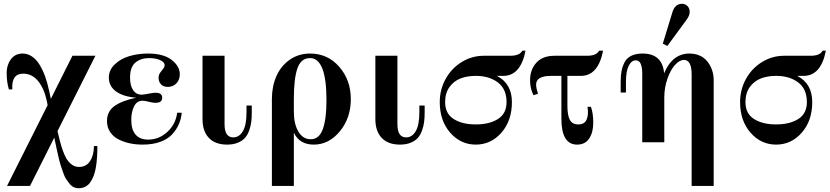

<svg xmlns="http://www.w3.org/2000/svg" viewBox="-20 -750 4373 1012"><path d="M44.9 -278.8H26.9Q15.1 -316.9 15.1 -366.2Q15.1 -407.7 37.6 -437.7Q60.1 -467.8 99.1 -467.8Q126 -467.8 148.9 -452.1Q171.9 -436.5 188.7 -408.7Q205.6 -380.9 217.8 -347.2Q230 -313.5 238.8 -272L248 -229L361.8 -456.1H482.9L283.2 -59.1L288.1 -38.1Q295.9 -4.9 303 19Q310.1 43 319.6 64.9Q329.1 86.9 340.1 100.3Q351.1 113.8 365.2 121.8Q379.4 129.9 397 129.9Q435.1 129.9 455.1 98.4Q475.1 66.9 475.1 20H493.2Q493.2 51.8 491.5 78.4Q489.7 105 485.6 130.9Q481.4 156.7 473.9 176.3Q466.3 195.8 455.8 210.9Q445.3 226.1 429.7 234.1Q414.1 242.2 394 242.2Q380.9 242.2 368.9 236.8Q356.9 231.4 346.7 218.5Q336.4 205.6 328.6 194.1Q320.8 182.6 312.7 159.2Q304.7 135.7 300 121.8Q295.4 107.9 288.3 77.6Q281.2 47.4 278.6 34.4Q275.9 21.5 269 -10.7Q267.1 -20.5 266.1 -24.9L138.2 230H17.1L231 -195.8L227.1 -215.8Q213.4 -282.2 181.4 -322Q149.4 -361.8 102.1 -361.8Q39.6 -361.8 44.9 -278.8Z M938 -155.8Q934.6 -123 922.6 -95.2Q910.6 -67.4 887.7 -42.2Q864.7 -17.1 825 -2.4Q785.2 12.2 731.9 12.2Q696.3 12.2 664.1 5.4Q631.8 -1.5 604.2 -15.6Q576.7 -29.8 560.3 -54.4Q543.9 -79.1 543.9 -111.8Q543.9 -162.1 582.5 -190.4Q621.1 -218.8 697.8 -234.9Q628.9 -240.7 591.3 -268.3Q553.7 -295.9 553.7 -340.8Q553.7 -381.3 585.2 -411.1Q616.7 -440.9 662.4 -454.3Q708 -467.8 759.8 -467.8Q841.8 -467.8 884.8 -434.3Q927.7 -400.9 927.7 -357.9Q927.7 -329.6 909.9 -310.8Q892.1 -292 864.7 -292Q840.8 -292 828.4 -305.7Q815.9 -319.3 815.9 -339.8Q815.9 -355 824 -366.5Q832 -377.9 839.8 -387.2Q847.7 -396.5 847.7 -405.8Q847.7 -423.3 823.2 -433.6Q798.8 -443.8 766.6 -443.8Q721.7 -443.8 693.6 -420.2Q665.5 -396.5 665.5 -340.8Q665.5 -298.8 681.6 -274.9Q697.8 -251 726.6 -251Q736.8 -251 762.2 -256.1Q787.6 -261.2 799.8 -261.2Q835 -261.2 835 -234.9Q835 -208 798.8 -208Q786.1 -208 764.2 -213.6Q742.2 -219.2 731.9 -219.2Q701.2 -219.2 686.5 -189.2Q671.9 -159.2 671.9 -118.2Q671.9 -66.4 694.8 -40.3Q717.8 -14.2 760.7 -14.2Q818.4 -14.2 862.5 -55.2Q906.7 -96.2 913.6 -155.8Z M1163.6 -456.1V-95.2Q1163.6 -25.9 1209.5 -25.9Q1241.2 -25.9 1260.3 -58.8Q1279.3 -91.8 1279.3 -158.2V-193.8H1307.1V-158.2Q1307.1 -130.4 1304.4 -108.2Q1301.8 -85.9 1293.5 -62.5Q1285.2 -39.1 1271.5 -23.4Q1257.8 -7.8 1233.6 2.2Q1209.5 12.2 1177.2 12.2Q1114.3 12.2 1080.8 -23.2Q1047.4 -58.6 1047.4 -122.1V-456.1Z M1614.7 -467.8Q1707 -467.8 1768.1 -397.9Q1829.1 -328.1 1829.1 -227.1Q1829.1 -128.4 1771.5 -58.1Q1713.9 12.2 1633.8 12.2Q1558.6 12.2 1528.8 -50.8V230H1413.1V-228Q1413.1 -294.4 1436.8 -348.4Q1460.4 -402.3 1507.1 -435.1Q1553.7 -467.8 1614.7 -467.8ZM1613.8 -443.8Q1566.4 -443.8 1547.6 -389.6Q1528.8 -335.4 1528.8 -228V-162.1Q1528.8 -96.2 1552.7 -56.2Q1576.7 -16.1 1617.7 -16.1Q1641.1 -16.1 1657.5 -30.8Q1673.8 -45.4 1683.1 -73.7Q1692.4 -102.1 1696.5 -138.4Q1700.7 -174.8 1700.7 -223.1Q1700.7 -443.8 1613.8 -443.8Z M2074.7 -456.1V-95.2Q2074.7 -25.9 2120.6 -25.9Q2152.3 -25.9 2171.4 -58.8Q2190.4 -91.8 2190.4 -158.2V-193.8H2218.3V-158.2Q2218.3 -130.4 2215.6 -108.2Q2212.9 -85.9 2204.6 -62.5Q2196.3 -39.1 2182.6 -23.4Q2168.9 -7.8 2144.8 2.2Q2120.6 12.2 2088.4 12.2Q2025.4 12.2 1991.9 -23.2Q1958.5 -58.6 1958.5 -122.1V-456.1Z M2750 -482.9Q2724.1 -350.1 2632.8 -350.1H2599.1Q2678.2 -309.1 2678.2 -211.9Q2678.2 -113.8 2623 -50.8Q2567.9 12.2 2487.8 12.2Q2407.7 12.2 2352.8 -50.8Q2297.9 -113.8 2297.9 -211.9Q2297.9 -277.8 2328.9 -334Q2359.9 -390.1 2413.6 -423.1Q2467.3 -456.1 2530.8 -456.1H2669.9Q2719.2 -456.1 2732.9 -482.9ZM2487.8 -350.1Q2441.9 -350.1 2406.5 -336.2Q2371.1 -322.3 2348.6 -290.5Q2326.2 -258.8 2326.2 -211.9Q2326.2 -151.4 2371.1 -122.8Q2416 -94.2 2487.8 -94.2Q2559.6 -94.2 2604.7 -122.8Q2649.9 -151.4 2649.9 -211.9Q2649.9 -280.8 2604.2 -315.4Q2558.6 -350.1 2487.8 -350.1Z M2903.8 -456.1H3074.7Q3124 -456.1 3137.7 -482.9H3158.7Q3132.8 -350.1 3042 -350.1H2970.7V-191.9Q2970.7 -142.1 2983.6 -118.2Q2996.6 -94.2 3027.8 -94.2Q3061 -94.2 3072 -119.9Q3083 -145.5 3076.7 -187H3094.7Q3106.9 -153.3 3106.9 -103Q3106.9 -51.8 3085.4 -19.8Q3064 12.2 3022 12.2Q2939 12.2 2939 -124V-350.1H2884.8Q2805.7 -350.1 2805.7 -304.2Q2805.7 -285.6 2815.9 -255.9L2792 -248Q2773.9 -283.2 2773.9 -327.1Q2773.9 -382.8 2806.9 -419.4Q2839.8 -456.1 2903.8 -456.1Z M3279.3 -262.2H3251.5V-317.9Q3251.5 -350.6 3255.9 -374.8Q3260.3 -398.9 3271.7 -421.4Q3283.2 -443.8 3307.1 -455.8Q3331.1 -467.8 3366.7 -467.8Q3471.2 -467.8 3480.5 -363.8Q3523.9 -467.8 3614.3 -467.8Q3657.7 -467.8 3687.5 -445.8Q3712.4 -427.7 3727.1 -395.8Q3741.7 -363.8 3741.7 -330.1V230H3625.5V-356.9Q3625.5 -434.1 3585.4 -434.1Q3561.5 -434.1 3537.6 -407.5Q3513.7 -380.9 3497.6 -334.2Q3481.4 -287.6 3481.4 -235.8V0H3365.2V-360.8Q3365.2 -432.1 3331.5 -432.1Q3308.6 -432.1 3293.9 -403.3Q3279.3 -374.5 3279.3 -317.9ZM3473.6 -520 3523.4 -683.1Q3536.6 -730 3575.7 -730Q3591.3 -730 3603.3 -718.3Q3615.2 -706.5 3615.2 -688Q3615.2 -668 3599.6 -647L3497.6 -507.8Z M4333 -482.9Q4307.1 -350.1 4215.8 -350.1H4182.1Q4261.2 -309.1 4261.2 -211.9Q4261.2 -113.8 4206.1 -50.8Q4150.9 12.2 4070.8 12.2Q3990.7 12.2 3935.8 -50.8Q3880.9 -113.8 3880.9 -211.9Q3880.9 -277.8 3911.9 -334Q3942.9 -390.1 3996.6 -423.1Q4050.3 -456.1 4113.8 -456.1H4252.9Q4302.2 -456.1 4315.9 -482.9ZM4070.8 -350.1Q4024.9 -350.1 3989.5 -336.2Q3954.1 -322.3 3931.6 -290.5Q3909.2 -258.8 3909.2 -211.9Q3909.2 -151.4 3954.1 -122.8Q3999 -94.2 4070.8 -94.2Q4142.6 -94.2 4187.7 -122.8Q4232.9 -151.4 4232.9 -211.9Q4232.9 -280.8 4187.3 -315.4Q4141.6 -350.1 4070.8 -350.1Z"/></svg>

Font: Flanker Steampunk
Style: Bold
Weight: 700
Designer: Alexey Kryukov, Leonardo Di Lena
Foundry: Alexey Kryukov, Leonardo Di Lena
Version: 1.210